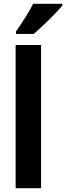

<svg xmlns="http://www.w3.org/2000/svg" viewBox="-20 -999 351 1019"><path d="M311 -970V-979H156C133 -934 99 -881 65 -832V-819H159C207 -860 281 -932 311 -970ZM198 0V-760H63V0Z"/></svg>

Font: Noto Sans Arabic UI Cn
Style: Bold
Weight: 700
Width: 3
Designer: Monotype Design Team, Nadine Chahine and Nizar Qandah
Foundry: Monotype Imaging Inc.
Version: Version 2.010